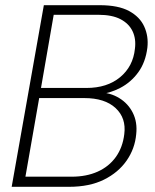

<svg xmlns="http://www.w3.org/2000/svg" viewBox="-20 -720 599 740"><path d="M25 0 149 -700H364Q436 -700 477.5 -677.5Q519 -655 536 -617.5Q553 -580 548 -536Q541 -480 513 -441.5Q485 -403 444 -381.5Q403 -360 356 -355L363 -364Q405 -363 439.5 -342Q474 -321 492 -285Q510 -249 505 -203Q500 -147 468 -101Q436 -55 380.5 -27.5Q325 0 246 0ZM78 -39H256Q313 -39 356.5 -58.5Q400 -78 426.5 -115Q453 -152 459 -203Q467 -265 425.5 -303.5Q384 -342 305 -342H131ZM138 -381H313Q393 -381 443 -422.5Q493 -464 500 -532Q505 -570 491 -599.5Q477 -629 444.5 -646Q412 -663 359 -663H187Z"/></svg>

Font: DM Sans 28pt ExtraLight
Style: Italic
Weight: 250
Italic angle: -10°
Version: Version 4.004;gftools[0.9.30]